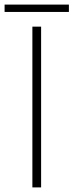

<svg xmlns="http://www.w3.org/2000/svg" viewBox="-26 -816 320 836"><path d="M115 -700H153V0H115ZM-6 -796H274V-764H-6Z"/></svg>

Font: Sarabun Thin
Style: Regular
Weight: 250
Designer: Suppakit Chalermlarp | Katatrad Co.,Ltd.
Foundry: Cadson Demak Co.,Ltd.
Version: Version 1.000; ttfautohint (v1.6)